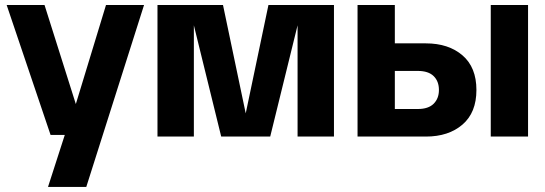

<svg xmlns="http://www.w3.org/2000/svg" viewBox="-20 -542 2163 762"><path d="M170.5 200 250.2 -47 264 -73.4 400.7 -522.2H551.7L322.4 200ZM180.7 -6.5 6.4 -522.2H156.7L284.8 -116.9H327.1L311.7 -6.5Z M605 0V-522.2H865L955.2 -92.1L1045.4 -522.2H1305.4V0H1161V-441.6L1052.4 0H857.9L749.4 -441.6V0Z M1399 0V-522.2H1547V-369.9H1670Q1760.2 -369.9 1815.5 -322.3Q1870.8 -274.8 1870.8 -184.9Q1870.8 -95.1 1815.5 -47.6Q1760.2 0 1670 0ZM1547 -109.4H1638.2Q1680 -109.4 1701 -130.2Q1722 -151.1 1722 -184.9Q1722 -219.5 1701 -240Q1680 -260.5 1638.2 -260.5H1547ZM1927.7 0V-522.2H2075.7V0Z"/></svg>

Font: TikTok Sans Light
Style: Regular
Weight: 300
Version: Version 4.000